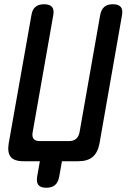

<svg xmlns="http://www.w3.org/2000/svg" viewBox="-20 -760 640 905"><path d="M155 73 168 0H91Q47 0 30.5 -20.5Q14 -41 21 -84L128 -688Q132 -715 147 -727.5Q162 -740 188 -740Q214 -740 225 -727.5Q236 -715 231 -688L134 -137Q130 -116 138.5 -105.5Q147 -95 168 -95H305Q326 -95 338.5 -105.5Q351 -116 355 -137L452 -688Q457 -715 471.5 -727.5Q486 -740 512 -740Q538 -740 549 -727.5Q560 -715 555 -688L449 -84Q441 -41 417 -20.5Q393 0 349 0H272L259 73Q254 100 239 112.5Q224 125 198 125Q172 125 161.5 112.5Q151 100 155 73Z"/></svg>

Font: Maple Mono Medium
Style: Italic
Weight: 500
Italic angle: -10°
Monospace: yes
Designer: subframe7536
Version: Version 7.000